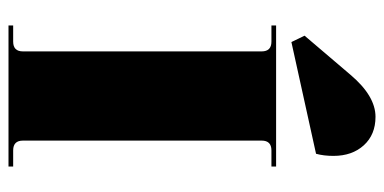

<svg xmlns="http://www.w3.org/2000/svg" viewBox="-246 -658 904 452"><g transform="rotate(90 206.0 -432.0)"><path d="M79 -666 64 -697 156 -805Q206 -864 255 -864Q297 -864 322 -836.5Q347 -809 347 -765Q347 -742 342 -724ZM40 0V-11H78Q101 -11 101 -34V-596Q101 -619 78 -619H40V-630H372V-619H334Q311 -619 311 -596V-34Q311 -11 334 -11H372V0Z"/></g></svg>

Font: Arapey Black-Display
Style: Regular
Weight: 900
Designer: Eduardo Rodriguez Tunni
Foundry: Eduardo Rodriguez Tunni
Version: Version 4.000